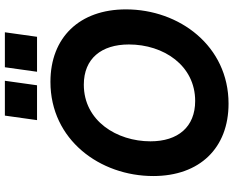

<svg xmlns="http://www.w3.org/2000/svg" viewBox="-105 -836 958 788"><g transform="rotate(-90 374.0 -442.0)"><path d="M342.5 17C579.5 17 729.5 -185 729.5 -404C729.5 -595 614 -714 432 -714C194 -714 45.5 -510.5 45.5 -292C45.5 -101.5 160.5 17 342.5 17ZM188 -303.5C188 -441 271.5 -577 420.5 -577C527.5 -577 585.5 -505 585.5 -392C585.5 -249 499 -120 353.5 -120C247 -120 188 -190.5 188 -303.5ZM275 -769H418L436.5 -901H293.5ZM473.5 -769H617L635.5 -901H492Z"/></g></svg>

Font: HK Grotesk ExtraBold
Style: Italic
Weight: 800
Italic angle: -16°
Designer: Alfredo Marco Pradil
Foundry: Hanken Design Co.
Version: Version 3.001;FEAKit 1.0